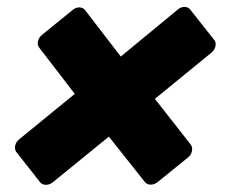

<svg xmlns="http://www.w3.org/2000/svg" viewBox="-20 -571 638 543"><path d="M93.7 -55.3 25.9 -141.5Q20.9 -149.1 22.9 -159.2Q24.9 -169.2 34.1 -176.9L191.5 -305.5L90.8 -436.4Q85.1 -444 87.3 -454.1Q89.4 -464.1 98 -471.8L185.1 -542.5Q193.7 -550.1 204 -550.1Q214.2 -550.1 220.5 -542.5L321.6 -411.1L482.6 -543.9Q491.9 -551.5 501.8 -551.5Q511.7 -551.5 518 -543.9L585.9 -458Q591.5 -451 589.4 -440.6Q587.2 -430.3 578.6 -422.6L418 -291.4L519.9 -161.5Q524.9 -153.9 522.9 -143.8Q520.9 -133.7 512.2 -126.1L425.5 -55.8Q416.2 -48.8 406.3 -48.8Q396.4 -48.8 390.1 -55.8L287.9 -184.6L129.1 -55.3Q119.9 -48.3 109.6 -48.3Q99.4 -48.3 93.7 -55.3Z"/></svg>

Font: Rubik Light
Style: Italic
Weight: 300
Italic angle: -12°
Designer: Hubert and Fischer
Foundry: Hubert and Fischer
Version: Version 2.300;gftools[0.9.30]